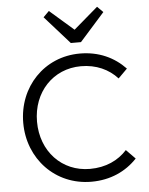

<svg xmlns="http://www.w3.org/2000/svg" viewBox="-62 -996 817 1056"><g transform="rotate(-5 346.5 -468.0)"><path d="M400 10C505 10 591 -30 653 -96L603 -147C555 -94 486 -61 398 -61C243 -61 130 -181 130 -345C130 -508 243 -628 397 -628C481 -628 550 -596 598 -543L648 -593C586 -658 502 -698 397 -698C200 -698 54 -543 54 -345C54 -146 201 10 400 10ZM216 -914 353 -760H409L546 -914L514 -946L380 -831L248 -946Z"/></g></svg>

Font: MV Cash Light
Style: Regular
Weight: 300
Designer: Rodrigo Fuenzalida
Foundry: fragTYPE
Version: Version 1.100;Glyphs 3.1.2 (3151)